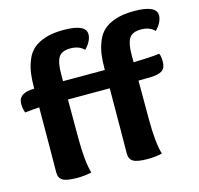

<svg xmlns="http://www.w3.org/2000/svg" viewBox="-104 -827 977 941"><g transform="rotate(-15 384.0 -356.0)"><path d="M410 -663Q410 -630 375 -593Q350 -619 306 -619Q261 -619 245.5 -593Q230 -567 230 -511V-473H442V-474Q442 -519 446.5 -551.5Q451 -584 464 -616.5Q477 -649 500 -669.5Q523 -690 561.5 -702.5Q600 -715 654 -715Q768 -715 768 -663Q768 -630 733 -593Q708 -619 664 -619Q619 -619 603.5 -593Q588 -567 588 -511V-473Q677 -475 720 -481Q727 -467 727 -440Q727 -407 708.5 -394.5Q690 -382 653 -381Q606 -380 588 -380V-187Q588 -64 606 -5Q572 3 533 3Q480 3 460 -9Q440 -21 440 -49Q440 -60 441 -174Q442 -288 442 -379V-380H230V-187Q230 -64 248 -5Q214 3 175 3Q122 3 102 -9Q82 -21 82 -49Q82 -60 83 -174Q84 -288 84 -379Q65 -379 11 -373Q3 -394 3 -418Q3 -474 84 -474Q84 -519 88.5 -551.5Q93 -584 106 -616.5Q119 -649 142 -669.5Q165 -690 203.5 -702.5Q242 -715 296 -715Q410 -715 410 -663Z"/></g></svg>

Font: Overlock Black
Style: Regular
Weight: 900
Designer: Dario Muhafara
Foundry: Dario Manuel Muhafara
Version: Version 1.002